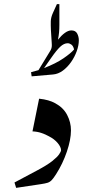

<svg xmlns="http://www.w3.org/2000/svg" viewBox="-20 -894 413 928"><path d="M58 14 50 -12 159 -70Q208 -96 232.5 -115.5Q257 -135 266 -148.5Q275 -162 275 -168Q275 -183 259 -202.5Q243 -222 215 -236Q199 -245 179.5 -251.5Q160 -258 137 -259L169 -417Q217 -412 247 -395Q286 -374 304.5 -338.5Q323 -303 323 -264Q323 -219 303 -160.5Q283 -102 251 -52Q239 -33 230 -23.5Q221 -14 209.5 -10.5Q198 -7 178 -4ZM133 -525 130 -545Q148 -550 166 -555L224 -650Q229 -659 230 -667Q231 -675 230 -687L226 -750Q225 -773 225.5 -791.5Q226 -810 236 -832L255 -874H267V-774Q267 -755 265.5 -738Q264 -721 260 -702Q277 -723 293.5 -735Q310 -747 325 -747Q345 -747 353 -732Q361 -717 361 -699Q361 -675 351 -647Q341 -619 323.5 -594Q306 -569 283.5 -552.5Q261 -536 236 -534ZM228 -615 193 -565Q250 -587 286.5 -612Q323 -637 338 -655Q334 -672 325 -678.5Q316 -685 307 -685Q289 -685 271 -668Q253 -651 228 -615Z"/></svg>

Font: Gulzar
Style: Regular
Weight: 400
Designer: Borna Izadpanah, Alice Savoie, Simon Cozens, Fiona Ross
Version: Version 1.000;[7b34f74]; ttfautohint (v1.8.4)